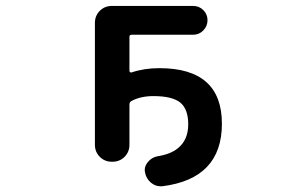

<svg xmlns="http://www.w3.org/2000/svg" viewBox="-20 -567 1040 651"><path d="M471.7 17.6Q470.7 13.7 470.7 9.8Q470.7 -4.9 481.4 -17.6Q494.1 -33.2 513.7 -37.1Q557.6 -43.9 582 -63.5Q618.2 -91.8 618.2 -145.5Q618.2 -196.3 591.8 -218.8Q564.5 -241.2 500 -241.2Q457 -241.2 425.8 -224.6Q418.9 -220.7 418.9 -212.9V-76.2Q418.9 -51.8 402.3 -35.2Q385.7 -18.6 361.3 -18.6H359.4Q335 -18.6 318.4 -35.2Q301.8 -51.8 301.8 -76.2V-489.3Q301.8 -513.7 318.4 -530.3Q335 -546.9 359.4 -546.9H634.8Q655.3 -546.9 669.4 -532.7Q683.6 -518.6 683.6 -498.5Q683.6 -478.5 669.4 -463.9Q655.3 -449.2 634.8 -449.2H426.8Q418.9 -449.2 418.9 -442.4V-326.2Q418.9 -324.2 421.4 -322.3Q423.8 -320.3 425.8 -321.3Q468.8 -335.9 520.5 -335.9Q732.4 -335.9 732.4 -147.5Q732.4 39.1 530.3 64.5Q527.3 64.5 523.4 64.5Q506.8 64.5 492.2 52.7Q475.6 39.1 471.7 17.6Z"/></svg>

Font: Rounded Mgen+ 2m medium
Style: Regular
Weight: 500
Designer: [Source Han Sans]
Ryoko NISHIZUKA  (kana & ideographs); Paul D. Hunt (Latin, Greek & Cyrillic); Wenlong ZHANG  (bopomofo
Version: Version 1.059.20150602